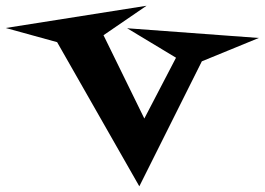

<svg xmlns="http://www.w3.org/2000/svg" viewBox="-150 -572 930 675"><path d="M759.8 -438.5 559.6 -356.4 339.8 83 50.8 -423.8 -129.9 -473.6 365.2 -551.8 213.9 -448.2 357.4 -155.3 468.8 -369.1 296.9 -472.7Z"/></svg>

Font: Fontdiner Swanky
Style: Regular
Weight: 400
Designer: Font Diner, Inc
Foundry: Font Diner, Inc
Version: Version 1.001